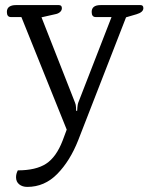

<svg xmlns="http://www.w3.org/2000/svg" viewBox="-20 -509 588 754"><path d="M43 187Q43 173 50 160Q121 160 161 134Q201 108 226 43L242 0L64 -442H23Q7 -442 7 -462Q7 -476 16.5 -482.5Q26 -489 42 -489H211Q223 -489 223 -477Q223 -468 215.5 -461.5Q208 -455 196 -453L143 -441L275 -105Q278 -98 278.5 -87.5Q279 -77 279 -74H283Q283 -77 284 -88Q285 -99 287 -105L418 -442H356Q340 -442 340 -462Q340 -489 375 -489H532Q543 -489 543 -477Q543 -461 516 -453L475 -441L287 42Q255 123 205 174Q155 225 87 225Q68 225 55.5 215Q43 205 43 187Z"/></svg>

Font: Maitree
Style: Regular
Weight: 400
Designer: CadsonDemak Team
Foundry: CadsonDemak
Version: Version 1.001